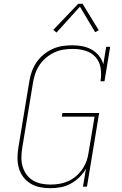

<svg xmlns="http://www.w3.org/2000/svg" viewBox="-20 -981 640 1009"><path d="M244 8Q216 8 189 2.5Q162 -3 139.5 -17Q117 -31 101.5 -52Q86 -73 79 -98.5Q72 -124 72 -152Q72 -180 77 -208L134 -553Q138 -579 147 -604.5Q156 -630 171.5 -653Q187 -676 209 -694Q231 -712 256 -723.5Q281 -735 307.5 -739Q334 -743 360 -743Q387 -743 413 -738Q439 -733 461.5 -720.5Q484 -708 500 -688Q516 -668 523 -643L538 -735H559L529 -554H508Q514 -588 509 -622Q504 -656 483 -680Q462 -704 430 -714Q398 -724 364 -724Q340 -724 315.5 -720.5Q291 -717 268 -706.5Q245 -696 224.5 -679.5Q204 -663 189.5 -642Q175 -621 166.5 -597.5Q158 -574 154 -550L97 -205Q93 -180 92.5 -155Q92 -130 98.5 -107Q105 -84 118.5 -65Q132 -46 152 -33.5Q172 -21 196.5 -16Q221 -11 246 -11Q246 -11 246 -11Q246 -11 246 -11Q269 -11 292.5 -15Q316 -19 338.5 -29Q361 -39 380 -55.5Q399 -72 413 -92.5Q427 -113 435 -135.5Q443 -158 446 -182L477 -368H305L308 -387H501L437 0H416L432 -95Q418 -70 397 -49.5Q376 -29 351 -15.5Q326 -2 298.5 3Q271 8 244 8ZM277 -810 260 -824 391 -961H414L499 -822L480 -812L400 -946Z"/></svg>

Font: Iosevka Slab ThExObl
Style: Regular
Weight: 100
Width: 7
Italic angle: -9°
Monospace: yes
Designer: Belleve Invis
Foundry: Belleve Invis
Version: Version 11.1.1; ttfautohint (v1.8.3)